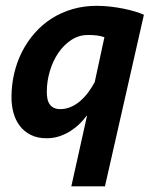

<svg xmlns="http://www.w3.org/2000/svg" viewBox="-20 -470 540 669"><path d="M345.7 179.2H228.5L283.2 -66.4H281.7Q272 -53.2 258.1 -39.3Q244.1 -25.4 226.3 -13.9Q208.5 -2.4 187.5 4.6Q166.5 11.7 142.6 11.7Q110.4 11.7 87.2 0Q64 -11.7 49.1 -31.2Q34.2 -50.8 27.1 -76.4Q20 -102.1 20 -130.4Q20 -173.8 29.5 -214.4Q39.1 -254.9 57.1 -290.3Q75.2 -325.7 101.3 -355.2Q127.4 -384.8 160.4 -405.8Q193.4 -426.8 232.7 -438.2Q272 -449.7 316.9 -449.7Q340.3 -449.7 364.3 -447Q388.2 -444.3 409.9 -439.9Q431.6 -435.5 450.2 -429.9Q468.8 -424.3 481.4 -418.5ZM343.8 -340.3Q331.5 -344.7 317.9 -346.4Q304.2 -348.1 286.6 -348.1Q254.9 -348.1 228.5 -330.8Q202.1 -313.5 183.1 -285.4Q164.1 -257.3 153.6 -221.9Q143.1 -186.5 143.1 -149.9Q143.1 -136.7 145.3 -125.7Q147.5 -114.7 153.1 -106.7Q158.7 -98.6 167.7 -94.2Q176.8 -89.8 190.4 -89.8Q209 -89.8 226.3 -97.2Q243.7 -104.5 258.8 -117.4Q273.9 -130.4 286.9 -147.5Q299.8 -164.6 310.1 -184.1Z"/></svg>

Font: PT Astra Sans
Style: Bold Italic
Weight: 700
Italic angle: -16°
Designer: A.Korolkova, I. Chaeva
Foundry: ParaType Ltd
Version: Version 1.002W